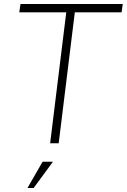

<svg xmlns="http://www.w3.org/2000/svg" viewBox="-20 -720 637 965"><path d="M83 -700H597L591 -658H356L275 0H232L313 -658H77ZM194 93H246L149 225H118Z"/></svg>

Font: Haskoy ExtraLight
Style: Italic
Weight: 200
Designer: Ertekin Erdin
Foundry: Ertekin Erdin
Version: Version 2.000; ttfautohint (v1.8.4.7-5d5b)